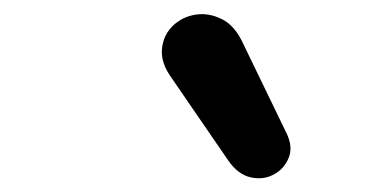

<svg xmlns="http://www.w3.org/2000/svg" viewBox="-20 -798 540 275"><path d="M307 -568 226 -686Q210 -708 212 -728Q214 -748 227.5 -761Q241 -774 260 -777Q279 -780 298 -770.5Q317 -761 329 -734L390 -608Q400 -588 393.5 -572Q387 -556 372 -548Q357 -540 339 -544Q321 -548 307 -568Z"/></svg>

Font: Nunito ExtraBold
Style: Italic
Weight: 800
Italic angle: -9°
Designer: Vernon Adams
Foundry: Vernon Adams
Version: Version 3.601; ttfautohint (v1.8.2.53-6de2)